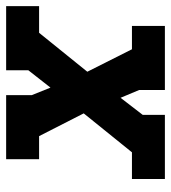

<svg xmlns="http://www.w3.org/2000/svg" viewBox="14 -586 570 641"><g transform="rotate(90 299.5 -265.0)"><path d="M-1 0V-110H88L218 -271L143 -420H65V-530H279V-444L305 -382L362 -456V-530H576V-420H487L357 -259L433 -110H510V0H296V-86L271 -148L213 -74V0Z"/></g></svg>

Font: Iosevka Slab XBdExObl
Style: Regular
Weight: 800
Width: 7
Italic angle: -9°
Monospace: yes
Designer: Belleve Invis
Foundry: Belleve Invis
Version: Version 11.1.0; ttfautohint (v1.8.3)